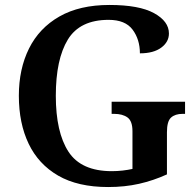

<svg xmlns="http://www.w3.org/2000/svg" viewBox="-20 -744 791 774"><path d="M416 10Q294 10 214.5 -36Q135 -82 95.5 -164.5Q56 -247 56 -358Q56 -466 97 -548.5Q138 -631 219.5 -677.5Q301 -724 421 -724Q541 -724 601 -691Q661 -658 661 -609Q661 -575 630 -552Q599 -529 544 -529Q544 -585 514.5 -624.5Q485 -664 418 -664Q302 -664 253.5 -584.5Q205 -505 205 -358Q205 -211 256 -132.5Q307 -54 431 -54Q453 -54 474.5 -56.5Q496 -59 514 -63V-215Q514 -256 494 -270.5Q474 -285 440 -285H430V-334H726V-285H716Q686 -285 669.5 -270Q653 -255 653 -211V-41Q598 -16 540.5 -3Q483 10 416 10Z"/></svg>

Font: Noto Naskh Arabic UI Semi
Style: Bold
Weight: 700
Designer: Monotype Design Team, David Williams, Mohamad Dakak and Nizar Qandah
Foundry: Monotype Imaging Inc.
Version: Version 2.014; ttfautohint (v1.8.4.7-5d5b)